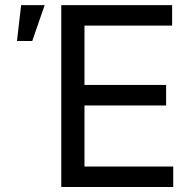

<svg xmlns="http://www.w3.org/2000/svg" viewBox="-20 -748 778 768"><path d="M225.1 0V-727.5H668.5V-645.5H317.9V-408.2H644.5V-326.2H317.9V-82H672.9V0ZM47.9 -584 64.5 -727.5H158.7L108.9 -584Z"/></svg>

Font: Inter-Regular
Style: Regular
Weight: 400
Designer: Rasmus Andersson
Foundry: rsms
Version: Version 4.000;git-a52131595